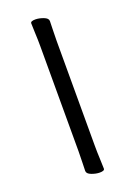

<svg xmlns="http://www.w3.org/2000/svg" viewBox="-139 -761 581 827"><g transform="rotate(-20 152.0 -347.5)"><path d="M115 -589Q115 -620 113.5 -649Q112 -678 112 -695Q112 -705 134 -705Q151 -705 171 -697.5Q191 -690 191 -677Q191 -665 190 -639.5Q189 -614 189 -588V-106Q189 -75 190.5 -46Q192 -17 192 0Q192 10 170 10Q153 10 133 2.5Q113 -5 113 -18Q113 -30 114 -55.5Q115 -81 115 -107Z"/></g></svg>

Font: Klee One SemiBold
Style: Regular
Weight: 600
Designer: Fontworks Inc.
Foundry: Fontworks Inc.
Version: Version 1.00;January 12, 2022;FontCreator 13.0.0.2683 64-bit